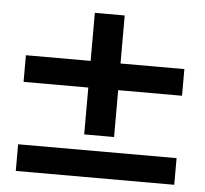

<svg xmlns="http://www.w3.org/2000/svg" viewBox="-45 -606 696 653"><g transform="rotate(5 303.0 -279.5)"><path d="M573 -395V-304H355V-144H253V-304H32V-395H253V-559H355V-395ZM32 -91H573V0H32Z"/></g></svg>

Font: MartelSansBold
Style: Bold
Weight: 700
Designer: Dan Reynolds and Mathieu Réguer
Foundry: Dan Reynolds and Mathieu Réguer
Version: Version 1.002; ttfautohint (v1.1) -l 5 -r 5 -G 72 -x 0 -D la